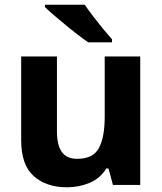

<svg xmlns="http://www.w3.org/2000/svg" viewBox="-20 -786 690 816"><path d="M576 -546V0H460L441 -70H432Q406 -28 361 -9Q316 10 264 10Q177 10 123.5 -37.5Q70 -85 70 -190V-546H222V-228Q222 -170 242.5 -140.5Q263 -111 308 -111Q376 -111 400.5 -157Q425 -203 425 -290V-546ZM340 -766Q355 -744 376 -716.5Q397 -689 418 -663.5Q439 -638 456 -619V-606H355Q336 -619 310.5 -638.5Q285 -658 258.5 -680Q232 -702 208.5 -722Q185 -742 171 -756V-766Z"/></svg>

Font: Noto Sans Georgian Bold
Style: Regular
Weight: 700
Designer: Monotype Design Team, Akaki Razmadze
Foundry: Google LLC
Version: Version 2.005; ttfautohint (v1.8.4.7-5d5b)